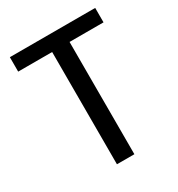

<svg xmlns="http://www.w3.org/2000/svg" viewBox="-172 -832 876 945"><g transform="rotate(-30 266.5 -360.0)"><path d="M217 0V-638H24V-720H509V-638H316V0Z"/></g></svg>

Font: Instrument Sans SemiCondensed Medium
Style: Regular
Weight: 500
Width: 4
Designer: Rodrigo Fuenzalida
Foundry: fragTYPE
Version: Version 1.000;gftools[0.9.28]